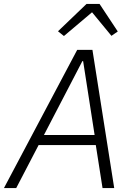

<svg xmlns="http://www.w3.org/2000/svg" viewBox="-41 -950 673 970"><path d="M396 -930H462L554 -791L522 -769L424 -888L282 -768L252 -792ZM536 0H477L443 -217H154L41 0H-21L349 -698H426ZM437 -268 379 -641H375L181 -268Z"/></svg>

Font: IBM Plex Sans Light
Style: Italic
Weight: 300
Italic angle: -11.31°
Designer: Mike Abbink, Paul van der Laan, Pieter van Rosmalen
Foundry: Bold Monday
Version: Version 3.0